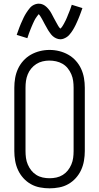

<svg xmlns="http://www.w3.org/2000/svg" viewBox="-20 -1018 540 1046"><path d="M250 8Q224 8 197.5 3Q171 -2 148 -15Q125 -28 107 -48Q89 -68 78 -92Q67 -116 62.5 -142.5Q58 -169 58 -195V-540Q58 -567 62.5 -593Q67 -619 78 -643Q89 -667 107 -687Q125 -707 148 -720Q171 -733 197 -739.5Q223 -746 250 -746Q277 -746 303 -739.5Q329 -733 352 -720Q375 -707 393 -687Q411 -667 422 -643Q433 -619 437.5 -593Q442 -567 442 -540V-195Q442 -169 437.5 -142.5Q433 -116 422 -92Q411 -68 393 -48Q375 -28 352 -15Q329 -2 302.5 3Q276 8 250 8ZM250 -47Q269 -47 287.5 -51Q306 -55 322 -65Q338 -75 349.5 -89.5Q361 -104 368.5 -121.5Q376 -139 378.5 -157.5Q381 -176 381 -195V-540Q381 -559 378.5 -577.5Q376 -596 368.5 -613.5Q361 -631 349 -646Q337 -661 320.5 -670.5Q304 -680 285.5 -684Q267 -688 248 -688Q230 -688 211.5 -683.5Q193 -679 177.5 -669Q162 -659 150 -644.5Q138 -630 131 -612.5Q124 -595 121.5 -577Q119 -559 119 -540V-195Q119 -176 121.5 -157.5Q124 -139 131.5 -121.5Q139 -104 150.5 -89.5Q162 -75 178 -65Q194 -55 212.5 -51Q231 -47 250 -47ZM309 -804Q303 -804 297 -805.5Q291 -807 285.5 -809.5Q280 -812 275.5 -815Q271 -818 266.5 -822Q262 -826 258.5 -830.5Q255 -835 251.5 -840Q248 -845 244.5 -850Q241 -855 238.5 -860Q236 -865 233 -870Q230 -875 227 -880.5Q224 -886 221 -891.5Q218 -897 215 -903Q212 -909 209 -914Q206 -919 203.5 -923.5Q201 -928 197.5 -933Q194 -938 191 -941Q188 -938 181.5 -929Q175 -920 172 -915Q169 -910 166 -903.5Q163 -897 159.5 -889.5Q156 -882 152.5 -873.5Q149 -865 145 -855Q141 -845 137 -834Q133 -823 129 -810L71 -828Q75 -840 79 -850.5Q83 -861 86.5 -871Q90 -881 94 -889.5Q98 -898 101.5 -906Q105 -914 108.5 -921.5Q112 -929 115.5 -935Q119 -941 123 -947.5Q127 -954 132.5 -961.5Q138 -969 143.5 -975.5Q149 -982 156.5 -987Q164 -992 173 -995Q182 -998 191 -998Q204 -998 214.5 -993Q225 -988 233.5 -980Q242 -972 249 -962.5Q256 -953 261.5 -942.5Q267 -932 272.5 -921.5Q278 -911 284.5 -899.5Q291 -888 296.5 -878Q302 -868 309 -862Q312 -865 314 -867Q316 -869 319 -873.5Q322 -878 324 -881.5Q326 -885 327.5 -887.5Q329 -890 330.5 -893Q332 -896 333.5 -899Q335 -902 337 -905.5Q339 -909 340.5 -913Q342 -917 344 -921Q346 -925 347.5 -929.5Q349 -934 351 -938.5Q353 -943 355 -948Q357 -953 359 -958Q361 -963 363 -968.5Q365 -974 367 -980Q369 -986 371 -992L429 -974Q425 -962 421 -951.5Q417 -941 413.5 -931.5Q410 -922 406 -913Q402 -904 398.5 -896Q395 -888 391.5 -881Q388 -874 384.5 -867.5Q381 -861 377 -854.5Q373 -848 367.5 -840.5Q362 -833 356.5 -827Q351 -821 343.5 -816Q336 -811 327 -807.5Q318 -804 309 -804Z"/></svg>

Font: Iosevka Term Light
Style: Regular
Weight: 300
Monospace: yes
Designer: Belleve Invis
Foundry: Belleve Invis
Version: Version 9.0.1; ttfautohint (v1.8.3)